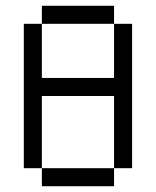

<svg xmlns="http://www.w3.org/2000/svg" viewBox="-20 -645 540 665"><path d="M375 -562.5H125V-625H375ZM62.5 -562.5H125V-375H375V-562.5H437.5V-62.5H375V-312.5H125V-62.5H62.5ZM125 -62.5H375V0H125Z"/></svg>

Font: ChillBitmapSE 16px
Style: Regular
Weight: 400
Designer: Designed by Warren2060
Foundry: ChillType
Version: Version 1.000